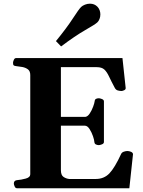

<svg xmlns="http://www.w3.org/2000/svg" viewBox="-20 -1002 761 1022"><path d="M53.7 -24.9Q53.7 -41 69.8 -43Q93.3 -44.9 117.2 -51.5Q141.1 -58.1 141.1 -74.2V-602.5Q141.1 -623.5 128.7 -632.8Q116.2 -642.1 99.1 -645.3Q82 -648.4 66.9 -649.9Q56.6 -650.9 53 -654.1Q49.3 -657.2 49.3 -668Q49.3 -673.3 53.5 -683.1Q57.6 -692.9 65.9 -692.9H631.8L648.9 -534.2Q649.9 -525.9 640.9 -521.7Q631.8 -517.6 626.5 -517.6Q618.7 -517.6 607.9 -520.3Q597.2 -522.9 591.3 -533.7Q571.8 -570.3 560.3 -595Q548.8 -619.6 535.2 -632.1Q521.5 -644.5 495.1 -644.5H304.2V-379.9H434.6Q447.3 -381.8 458 -398.4Q468.8 -415 475.8 -434.3Q482.9 -453.6 483.9 -463.4Q484.9 -473.1 491.7 -476.1Q498.5 -479 506.3 -479Q511.7 -479 522.5 -474.9Q533.2 -470.7 533.2 -462.4V-246.1Q533.2 -237.8 522.5 -233.6Q511.7 -229.5 506.3 -229.5Q498.5 -229.5 491 -232.9Q483.4 -236.3 482.4 -245.6Q481.9 -256.3 474.9 -277.1Q467.8 -297.9 456.5 -315.4Q445.3 -333 431.6 -333H304.2V-96.2Q304.2 -69.3 318.4 -60.1Q332.5 -50.8 348.6 -49.3H489.7Q533.7 -49.3 562.3 -79.1Q590.8 -108.9 624.5 -182.1Q628.4 -190.9 639.2 -194.6Q649.9 -198.2 657.7 -198.2Q667 -198.2 677 -194.1Q687 -189.9 688 -181.6L668.5 0H70.3Q62 0 57.9 -9.8Q53.7 -19.5 53.7 -24.9ZM305.2 -754.9 277.8 -783.2Q334.5 -852.5 367.4 -903.3Q400.4 -954.1 411.6 -964.8Q419.4 -972.2 432.4 -977.3Q445.3 -982.4 459 -982.4Q482.9 -982.4 498.5 -966.3Q506.8 -957.5 510.5 -947Q514.2 -936.5 514.2 -925.3Q514.2 -912.6 509.8 -901.1Q505.4 -889.6 498 -882.8Q486.8 -872.1 433.3 -841.6Q379.9 -811 305.2 -754.9Z"/></svg>

Font: Gelasio
Style: Bold
Weight: 700
Designer: Eben Sorkin
Foundry: Eben Sorkin
Version: Version 1.008